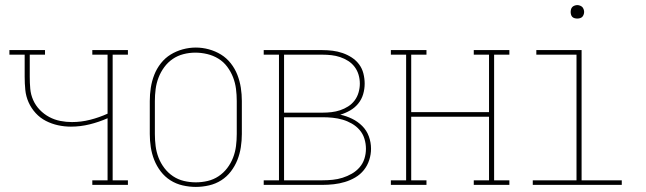

<svg xmlns="http://www.w3.org/2000/svg" viewBox="-20 -727 2540 755"><path d="M343 0V-18H403V-262Q369 -247 332.5 -238Q296 -229 259 -229Q233 -229 208 -234.5Q183 -240 160.5 -251.5Q138 -263 120.5 -282Q103 -301 92.5 -324.5Q82 -348 79.5 -373.5Q77 -399 77 -425V-512H17V-530H157V-512H97V-425Q97 -401 99 -378Q101 -355 110.5 -333.5Q120 -312 136.5 -295Q153 -278 173.5 -267Q194 -256 217 -251.5Q240 -247 263 -247Q299 -247 334.5 -256Q370 -265 403 -280V-512H343V-530H483V-512H423V-18H483V0Z M750 8Q724 8 698 2Q672 -4 650 -18Q628 -32 612 -53Q596 -74 586.5 -98Q577 -122 573 -148Q569 -174 569 -200V-330Q569 -356 573 -382Q577 -408 586.5 -432.5Q596 -457 612.5 -478Q629 -499 651 -512.5Q673 -526 698.5 -533Q724 -540 750 -540Q776 -540 801.5 -533Q827 -526 849 -512.5Q871 -499 887.5 -478Q904 -457 913.5 -432.5Q923 -408 927 -382Q931 -356 931 -330V-200Q931 -174 927 -148Q923 -122 913.5 -98Q904 -74 888 -53Q872 -32 850 -18Q828 -4 802 2Q776 8 750 8ZM750 -10Q774 -10 797 -15.5Q820 -21 839.5 -34Q859 -47 873.5 -66Q888 -85 896.5 -107Q905 -129 908 -152.5Q911 -176 911 -200V-330Q911 -354 908 -377.5Q905 -401 896.5 -423Q888 -445 873.5 -464.5Q859 -484 838.5 -496.5Q818 -509 794.5 -514.5Q771 -520 748 -520Q724 -520 701 -514Q678 -508 659 -495Q640 -482 626 -463Q612 -444 603.5 -422Q595 -400 592 -376.5Q589 -353 589 -330V-200Q589 -176 592 -152.5Q595 -129 603.5 -107Q612 -85 626.5 -66Q641 -47 660.5 -34Q680 -21 703 -15.5Q726 -10 750 -10Z M1017 0V-18H1077V-512H1017V-530H1248Q1268 -530 1288 -527.5Q1308 -525 1327 -518.5Q1346 -512 1363 -501Q1380 -490 1392 -474Q1404 -458 1409 -438Q1414 -418 1414 -398Q1414 -377 1408 -356.5Q1402 -336 1388.5 -319.5Q1375 -303 1356.5 -292.5Q1338 -282 1318 -276Q1342 -271 1364.5 -260Q1387 -249 1404.5 -231.5Q1422 -214 1430.5 -190.5Q1439 -167 1439 -142Q1439 -120 1432 -98Q1425 -76 1411 -58.5Q1397 -41 1377.5 -29.5Q1358 -18 1336.5 -11.5Q1315 -5 1292.5 -2.5Q1270 0 1248 0ZM1097 -284H1248Q1266 -284 1283.5 -286Q1301 -288 1317.5 -293.5Q1334 -299 1349 -308.5Q1364 -318 1374.5 -332Q1385 -346 1390 -363.5Q1395 -381 1395 -398Q1395 -416 1390 -433Q1385 -450 1374.5 -464Q1364 -478 1349 -487.5Q1334 -497 1317.5 -502.5Q1301 -508 1283.5 -510Q1266 -512 1248 -512H1097ZM1097 -18H1248Q1268 -18 1288 -20Q1308 -22 1327 -28Q1346 -34 1363.5 -44Q1381 -54 1394 -69Q1407 -84 1413 -103Q1419 -122 1419 -142Q1419 -162 1413 -181.5Q1407 -201 1394 -216Q1381 -231 1363.5 -241Q1346 -251 1327 -256.5Q1308 -262 1288 -264Q1268 -266 1248 -266H1097Z M1517 0V-18H1577V-512H1517V-530H1657V-512H1597V-286H1903V-512H1843V-530H1983V-512H1923V-18H1983V0H1843V-18H1903V-268H1597V-18H1657V0Z M2075 0V-18H2247V-512H2089V-530H2267V-18H2425V0ZM2250 -654Q2245 -654 2239.5 -655.5Q2234 -657 2230.5 -660.5Q2227 -664 2225.5 -669.5Q2224 -675 2224 -680Q2224 -685 2225.5 -690.5Q2227 -696 2230.5 -699.5Q2234 -703 2239.5 -705Q2245 -707 2250 -707Q2255 -707 2260.5 -705Q2266 -703 2269.5 -699.5Q2273 -696 2275 -690.5Q2277 -685 2277 -680Q2277 -675 2275 -669.5Q2273 -664 2269.5 -660.5Q2266 -657 2260.5 -655.5Q2255 -654 2250 -654Z"/></svg>

Font: Iosevka Slab Thin
Style: Regular
Weight: 100
Monospace: yes
Designer: Belleve Invis
Foundry: Belleve Invis
Version: Version 11.1.0; ttfautohint (v1.8.3)